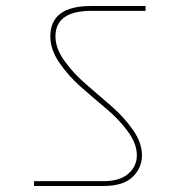

<svg xmlns="http://www.w3.org/2000/svg" viewBox="-20 -692 598 637"><path d="M93 -75V-91H324Q377 -91 405.5 -115.5Q434 -140 434 -177Q434 -215 404.5 -255.5Q375 -296 332.5 -331.5Q290 -367 248 -404Q206 -441 176.5 -484.5Q147 -528 147 -571Q147 -672 281 -672H463V-656H283Q164 -656 164 -571Q164 -532 193.5 -490.5Q223 -449 265.5 -412.5Q308 -376 350 -339.5Q392 -303 421.5 -260.5Q451 -218 451 -177Q451 -135 420 -105Q389 -75 324 -75Z"/></svg>

Font: Poppins Thin
Style: Regular
Weight: 250
Designer: Ninad Kale (Devanagari), Jonny Pinhorn (Latin)
Foundry: Indian Type Foundry
Version: Version 3.200;PS 1.000;hotconv 16.6.54;makeotf.lib2.5.65590